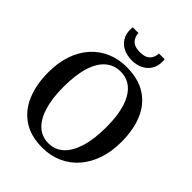

<svg xmlns="http://www.w3.org/2000/svg" viewBox="-267 -1103 1254 1254"><g transform="rotate(45 360.0 -476.0)"><path d="M354 11Q244.5 12 172.5 -36Q100.5 -84 65.2 -169.5Q30 -255 30 -366.5Q30 -455 54.5 -526Q79 -597 124 -647.5Q169 -698 231.2 -725Q293.5 -752 368.5 -752Q477 -751.5 548.2 -705.8Q619.5 -660 654.8 -576.8Q690 -493.5 690 -381.5Q690 -293.5 665.8 -221.5Q641.5 -149.5 596.8 -97.8Q552 -46 490.2 -17.8Q428.5 10.5 354 11ZM358.5 -37.5Q417.5 -37.5 460.8 -76.2Q504 -115 528 -191.5Q552 -268 552 -381Q552 -483 530 -555Q508 -627 465.2 -665Q422.5 -703 361 -703Q302 -703 258.5 -666.2Q215 -629.5 191.2 -554.8Q167.5 -480 167.5 -366.5Q167.5 -263.5 189.8 -190Q212 -116.5 254.5 -77Q297 -37.5 358.5 -37.5ZM360 -805.5Q315.5 -805.5 282 -822.2Q248.5 -839 229.8 -869.2Q211 -899.5 211 -939Q211 -945.5 211.5 -951.2Q212 -957 212.5 -963H265Q265 -960 265.5 -955.8Q266 -951.5 266.5 -947Q270 -930.5 279.5 -915.2Q289 -900 308.2 -890.5Q327.5 -881 360 -881Q392 -881 411.2 -890.2Q430.5 -899.5 440.2 -914.8Q450 -930 453 -947Q454 -951.5 454.2 -955.8Q454.5 -960 454.5 -963H507Q508 -957 508.2 -951.2Q508.5 -945.5 508.5 -939Q508.5 -899.5 489.8 -869.2Q471 -839 437.5 -822.2Q404 -805.5 360 -805.5Z"/></g></svg>

Font: Merriweather 48pt SemiBold
Style: Regular
Weight: 600
Version: Version 2.100